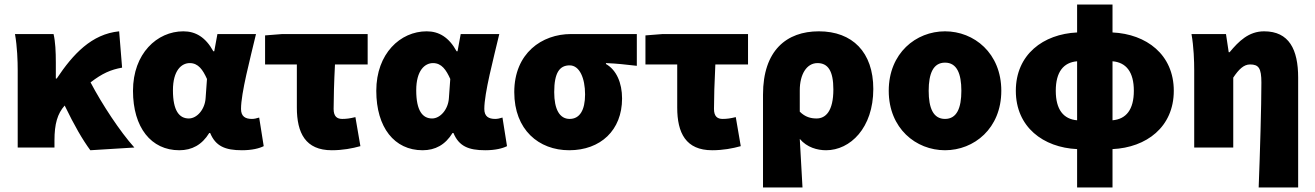

<svg xmlns="http://www.w3.org/2000/svg" viewBox="-20 -650 5794 846"><path d="M58 0H220V-31C220 -104 233 -149 265 -185C308 -96 344 -34 378 12L572 0C509 -70 430 -190 379 -287C431 -327 468 -343 518 -352L505 -512C384 -500 302 -412 230 -304H226V-374C226 -422 224 -466 216 -500H46C56 -444 58 -380 58 -340Z M770 12C826 12 870 -12 902 -64H906C930 -6 972 12 1046 12C1090 12 1122 4 1142 -6L1122 -132C1110 -128 1099 -126 1090 -126C1062 -126 1042 -136 1042 -170C1042 -240 1082 -390 1108 -500H938L924 -424H920C886 -486 842 -512 788 -512C672 -512 566 -414 566 -250C566 -88 646 12 770 12ZM812 -128C770 -128 742 -162 742 -252C742 -340 780 -372 816 -372C854 -372 874 -342 892 -302L886 -218C883 -168 848 -128 812 -128Z M1442 12C1490 12 1532 4 1568 -6L1546 -134C1522 -128 1506 -126 1488 -126C1466 -126 1450 -136 1450 -170C1450 -214 1452 -290 1456 -366H1600V-500H1224L1148 -494V-366H1288V-176C1288 -64 1326 12 1442 12Z M1842 12C1898 12 1942 -12 1974 -64H1978C2002 -6 2044 12 2118 12C2162 12 2194 4 2214 -6L2194 -132C2182 -128 2171 -126 2162 -126C2134 -126 2114 -136 2114 -170C2114 -240 2154 -390 2180 -500H2010L1996 -424H1992C1958 -486 1914 -512 1860 -512C1744 -512 1638 -414 1638 -250C1638 -88 1718 12 1842 12ZM1884 -128C1842 -128 1814 -162 1814 -252C1814 -340 1852 -372 1888 -372C1926 -372 1946 -342 1964 -302L1958 -218C1955 -168 1920 -128 1884 -128Z M2488 12C2626 12 2721 -76 2721 -216C2721 -285 2696 -342 2650 -368V-372C2701 -370 2732 -366 2786 -360V-500H2496C2368 -500 2246 -416 2246 -244C2246 -78 2354 12 2488 12ZM2490 -126C2446 -126 2422 -168 2422 -244C2422 -330 2446 -362 2490 -362C2534 -362 2558 -305 2558 -234C2558 -164 2534 -126 2490 -126Z M3118 12C3166 12 3208 4 3244 -6L3222 -134C3198 -128 3182 -126 3164 -126C3142 -126 3126 -136 3126 -170C3126 -214 3128 -290 3132 -366H3276V-500H2900L2824 -494V-366H2964V-176C2964 -64 3002 12 3118 12Z M3342 176H3516C3512 108 3508 34 3504 -38C3536 0 3582 12 3620 12C3726 12 3828 -86 3828 -258C3828 -420 3736 -512 3588 -512C3446 -512 3342 -428 3342 -233ZM3578 -128C3553 -128 3528 -134 3504 -158V-252C3504 -322 3534 -372 3582 -372C3628 -372 3652 -338 3652 -256C3652 -160 3618 -128 3578 -128Z M4144 12C4272 12 4392 -84 4392 -250C4392 -416 4272 -512 4144 -512C4016 -512 3896 -416 3896 -250C3896 -84 4016 12 4144 12ZM4144 -126C4092 -126 4072 -174 4072 -250C4072 -326 4092 -374 4144 -374C4196 -374 4216 -326 4216 -250C4216 -174 4196 -126 4144 -126Z M4726 176H4882V7C5031 0 5152 -90 5152 -250C5152 -410 5031 -500 4882 -507V-630H4726V-507C4577 -500 4456 -410 4456 -250C4456 -90 4577 0 4726 7ZM4632 -250C4632 -333 4666 -375 4726 -380V-120C4666 -125 4632 -167 4632 -250ZM4976 -250C4976 -167 4942 -125 4882 -120V-380C4942 -375 4976 -333 4976 -250Z M5526 176H5700V-308C5700 -432 5660 -512 5550 -512C5482 -512 5438 -468 5398 -420H5394L5382 -500H5230C5240 -444 5242 -380 5242 -340V0H5414V-308C5438 -344 5460 -366 5488 -366C5526 -366 5538 -350 5538 -286C5538 -182 5532 22 5526 176Z"/></svg>

Font: Source Sans Pro Black
Style: Regular
Weight: 900
Designer: Paul D. Hunt
Foundry: Adobe Systems Incorporated
Version: Version 3.006;hotconv 1.0.111;makeotfexe 2.5.65597